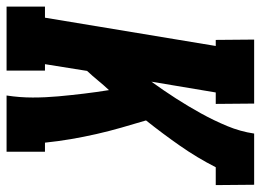

<svg xmlns="http://www.w3.org/2000/svg" viewBox="-132 -652 775 570"><g transform="rotate(90 255.0 -367.5)"><path d="M-10 0V-114H23L107 -621H89L88 -735H278L279 -621H245L213 -430Q239 -466 262.5 -502.5Q286 -539 307 -577Q328 -615 344.5 -654.5Q361 -694 367 -735H519L520 -621H467Q439 -566 403 -514.5Q367 -463 328 -414Q339 -377 349.5 -340.5Q360 -304 368.5 -266.5Q377 -229 383.5 -191Q390 -153 394 -114H421V0H254Q260 -39 260 -77.5Q260 -116 256.5 -154Q253 -192 248.5 -229.5Q244 -267 238 -304Q223 -288 209.5 -271.5Q196 -255 181 -239L161 -114H180V0Z"/></g></svg>

Font: Iosevka Curly Slab Heavy
Style: Italic
Weight: 900
Italic angle: -9°
Monospace: yes
Designer: Belleve Invis
Foundry: Belleve Invis
Version: Version 22.1.2; ttfautohint (v1.8.4)